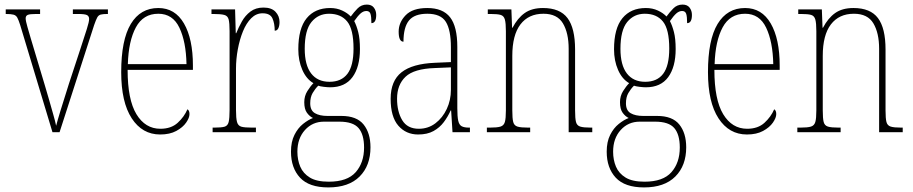

<svg xmlns="http://www.w3.org/2000/svg" viewBox="-20 -577 3985 838"><path d="M68 -468Q61 -490 55.5 -500Q50 -510 39 -513Q28 -516 5 -516V-536H155V-516H138Q110 -516 101 -512Q92 -508 92 -497Q92 -486 100 -458.5Q108 -431 115 -407L175 -207Q184 -178 193.5 -144Q203 -110 212 -79Q221 -48 225 -28Q230 -48 244 -94Q258 -140 281 -212L331 -364Q349 -419 359 -450.5Q369 -482 369 -494Q369 -506 360 -511Q351 -516 321 -516H298V-536H451V-516H449Q430 -516 420 -513.5Q410 -511 404.5 -501Q399 -491 391 -468L240 0H209Z M679 10Q601 10 555 -60.5Q509 -131 509 -262Q509 -403 551 -472.5Q593 -542 671 -542Q744 -542 783 -474.5Q822 -407 822 -291V-272H537Q537 -142 575.5 -78.5Q614 -15 680 -15Q727 -15 755.5 -41Q784 -67 798 -100Q807 -95 807 -79Q807 -63 792.5 -42Q778 -21 749.5 -5.5Q721 10 679 10ZM794 -297Q792 -395 763 -456Q734 -517 671 -517Q605 -517 573 -457.5Q541 -398 538 -297Z M908 0V-20H915Q946 -20 960 -24Q974 -28 978 -44.5Q982 -61 982 -97V-441Q982 -476 978 -492Q974 -508 958.5 -512Q943 -516 910 -516H903V-536H1006L1009 -432H1011Q1021 -457 1035.5 -483Q1050 -509 1073 -526.5Q1096 -544 1130 -544Q1165 -544 1182.5 -525.5Q1200 -507 1200 -481Q1200 -465 1195 -454Q1190 -443 1179 -443Q1179 -475 1169 -497Q1159 -519 1126 -519Q1098 -519 1076.5 -497.5Q1055 -476 1040.5 -440.5Q1026 -405 1018 -362Q1010 -319 1010 -277V-97Q1010 -61 1014.5 -44.5Q1019 -28 1033.5 -24Q1048 -20 1079 -20H1097V0Z M1413 241Q1329 241 1289.5 198.5Q1250 156 1250 85Q1250 42 1265 12Q1280 -18 1302.5 -36Q1325 -54 1346 -62Q1331 -69 1319.5 -85Q1308 -101 1308 -131Q1308 -158 1321.5 -179.5Q1335 -201 1348 -214Q1317 -232 1299.5 -272Q1282 -312 1282 -362Q1282 -453 1318.5 -497.5Q1355 -542 1421 -542Q1450 -542 1473.5 -531Q1497 -520 1511 -505Q1524 -523 1540.5 -540Q1557 -557 1581 -557Q1602 -557 1612 -543.5Q1622 -530 1622 -512Q1622 -476 1601 -476Q1601 -504 1597 -516.5Q1593 -529 1579 -529Q1566 -529 1554 -518.5Q1542 -508 1526 -485Q1536 -466 1543.5 -437Q1551 -408 1551 -363Q1551 -285 1518.5 -240.5Q1486 -196 1421 -196Q1410 -196 1393.5 -198Q1377 -200 1369 -203Q1355 -189 1344.5 -171Q1334 -153 1334 -126Q1334 -95 1354.5 -83Q1375 -71 1409 -71H1470Q1537 -71 1567 -33.5Q1597 4 1597 66Q1597 146 1549.5 193.5Q1502 241 1413 241ZM1418 -220Q1470 -220 1496.5 -255Q1523 -290 1523 -365Q1523 -449 1495.5 -483Q1468 -517 1416 -517Q1369 -517 1339.5 -481Q1310 -445 1310 -364Q1310 -293 1338 -256.5Q1366 -220 1418 -220ZM1415 216Q1496 216 1532.5 174.5Q1569 133 1569 67Q1569 10 1545 -18Q1521 -46 1461 -46H1394Q1344 -46 1311 -9.5Q1278 27 1278 85Q1278 121 1290.5 150.5Q1303 180 1332.5 198Q1362 216 1415 216Z M1805 10Q1752 10 1718.5 -28.5Q1685 -67 1685 -146Q1685 -224 1732.5 -261.5Q1780 -299 1879 -303L1948 -306V-371Q1948 -446 1926 -481.5Q1904 -517 1845 -517Q1789 -517 1765 -487.5Q1741 -458 1741 -395Q1720 -395 1720 -439Q1720 -479 1750.5 -510.5Q1781 -542 1845 -542Q1913 -542 1944.5 -501.5Q1976 -461 1976 -372V-105Q1976 -68 1980 -50Q1984 -32 1995 -26Q2006 -20 2027 -20H2031V0H1955L1949 -95H1947Q1935 -68 1917 -44Q1899 -20 1872 -5Q1845 10 1805 10ZM1808 -15Q1849 -15 1880.5 -39Q1912 -63 1930 -101.5Q1948 -140 1948 -185V-283L1878 -280Q1787 -277 1750 -242Q1713 -207 1713 -146Q1713 -90 1735.5 -52.5Q1758 -15 1808 -15Z M2105 0V-20H2118Q2150 -20 2164.5 -24.5Q2179 -29 2183.5 -44.5Q2188 -60 2188 -95V-441Q2188 -476 2183.5 -492Q2179 -508 2165 -512Q2151 -516 2121 -516H2109V-536H2212L2215 -456H2217Q2239 -498 2270 -520Q2301 -542 2350 -542Q2424 -542 2457 -498Q2490 -454 2490 -361V-95Q2490 -60 2494 -44.5Q2498 -29 2512.5 -24.5Q2527 -20 2558 -20H2565V0H2462V-364Q2462 -433 2437 -475Q2412 -517 2352 -517Q2287 -517 2251.5 -470.5Q2216 -424 2216 -333V-95Q2216 -60 2220 -44.5Q2224 -29 2238.5 -24.5Q2253 -20 2285 -20H2294V0Z M2791 241Q2707 241 2667.5 198.5Q2628 156 2628 85Q2628 42 2643 12Q2658 -18 2680.5 -36Q2703 -54 2724 -62Q2709 -69 2697.5 -85Q2686 -101 2686 -131Q2686 -158 2699.5 -179.5Q2713 -201 2726 -214Q2695 -232 2677.5 -272Q2660 -312 2660 -362Q2660 -453 2696.5 -497.5Q2733 -542 2799 -542Q2828 -542 2851.5 -531Q2875 -520 2889 -505Q2902 -523 2918.5 -540Q2935 -557 2959 -557Q2980 -557 2990 -543.5Q3000 -530 3000 -512Q3000 -476 2979 -476Q2979 -504 2975 -516.5Q2971 -529 2957 -529Q2944 -529 2932 -518.5Q2920 -508 2904 -485Q2914 -466 2921.5 -437Q2929 -408 2929 -363Q2929 -285 2896.5 -240.5Q2864 -196 2799 -196Q2788 -196 2771.5 -198Q2755 -200 2747 -203Q2733 -189 2722.5 -171Q2712 -153 2712 -126Q2712 -95 2732.5 -83Q2753 -71 2787 -71H2848Q2915 -71 2945 -33.5Q2975 4 2975 66Q2975 146 2927.5 193.5Q2880 241 2791 241ZM2796 -220Q2848 -220 2874.5 -255Q2901 -290 2901 -365Q2901 -449 2873.5 -483Q2846 -517 2794 -517Q2747 -517 2717.5 -481Q2688 -445 2688 -364Q2688 -293 2716 -256.5Q2744 -220 2796 -220ZM2793 216Q2874 216 2910.5 174.5Q2947 133 2947 67Q2947 10 2923 -18Q2899 -46 2839 -46H2772Q2722 -46 2689 -9.5Q2656 27 2656 85Q2656 121 2668.5 150.5Q2681 180 2710.5 198Q2740 216 2793 216Z M3240 10Q3162 10 3116 -60.5Q3070 -131 3070 -262Q3070 -403 3112 -472.5Q3154 -542 3232 -542Q3305 -542 3344 -474.5Q3383 -407 3383 -291V-272H3098Q3098 -142 3136.5 -78.5Q3175 -15 3241 -15Q3288 -15 3316.5 -41Q3345 -67 3359 -100Q3368 -95 3368 -79Q3368 -63 3353.5 -42Q3339 -21 3310.5 -5.5Q3282 10 3240 10ZM3355 -297Q3353 -395 3324 -456Q3295 -517 3232 -517Q3166 -517 3134 -457.5Q3102 -398 3099 -297Z M3460 0V-20H3473Q3505 -20 3519.5 -24.5Q3534 -29 3538.5 -44.5Q3543 -60 3543 -95V-441Q3543 -476 3538.5 -492Q3534 -508 3520 -512Q3506 -516 3476 -516H3464V-536H3567L3570 -456H3572Q3594 -498 3625 -520Q3656 -542 3705 -542Q3779 -542 3812 -498Q3845 -454 3845 -361V-95Q3845 -60 3849 -44.5Q3853 -29 3867.5 -24.5Q3882 -20 3913 -20H3920V0H3817V-364Q3817 -433 3792 -475Q3767 -517 3707 -517Q3642 -517 3606.5 -470.5Q3571 -424 3571 -333V-95Q3571 -60 3575 -44.5Q3579 -29 3593.5 -24.5Q3608 -20 3640 -20H3649V0Z"/></svg>

Font: Noto Serif Sinhala Condensed Thin
Style: Regular
Weight: 100
Width: 3
Designer: Jelle Bosma - Monotype Design Team
Foundry: Monotype Imaging Inc.
Version: Version 2.007; ttfautohint (v1.8.4.7-5d5b)